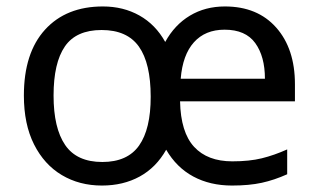

<svg xmlns="http://www.w3.org/2000/svg" viewBox="-20 -565 986 595"><path d="M677 -545Q778 -545 836 -479.5Q894 -414 894 -304V-251H538Q540 -155 581.5 -110Q623 -65 700 -65Q753 -65 791.5 -74.5Q830 -84 870 -102V-25Q830 -7 791 1.5Q752 10 699 10Q631 10 579 -18Q527 -46 495 -101Q464 -46 413 -18Q362 10 296 10Q226 10 171.5 -22.5Q117 -55 85.5 -117.5Q54 -180 54 -269Q54 -401 119.5 -473Q185 -545 299 -545Q362 -545 412 -517Q462 -489 492 -435Q521 -488 568.5 -516.5Q616 -545 677 -545ZM676 -473Q616 -473 581 -434Q546 -395 540 -321H801Q801 -390 771 -431.5Q741 -473 676 -473ZM295 -472Q216 -472 181 -421Q146 -370 146 -269Q146 -168 182 -115.5Q218 -63 297 -63Q375 -63 411 -114Q447 -165 447 -265Q447 -369 410.5 -420.5Q374 -472 295 -472Z"/></svg>

Font: Noto Sans Palmyrene
Style: Regular
Weight: 400
Designer: Monotype Design Team
Foundry: Monotype Imaging Inc.
Version: Version 2.001; ttfautohint (v1.8.4.7-5d5b)